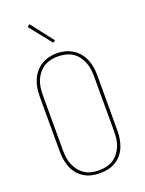

<svg xmlns="http://www.w3.org/2000/svg" viewBox="-176 -1043 853 1133"><g transform="rotate(-20 250.0 -476.5)"><path d="M250 8Q224 8 198.5 2.5Q173 -3 151 -16.5Q129 -30 112.5 -50Q96 -70 86.5 -94Q77 -118 73 -143.5Q69 -169 69 -195V-540Q69 -566 73 -591.5Q77 -617 87 -641Q97 -665 113.5 -685Q130 -705 152 -718.5Q174 -732 199 -738.5Q224 -745 250 -745Q276 -745 301 -738.5Q326 -732 348 -718.5Q370 -705 386.5 -685Q403 -665 413 -641Q423 -617 427 -591.5Q431 -566 431 -540V-195Q431 -169 427 -143.5Q423 -118 413.5 -94Q404 -70 387.5 -50Q371 -30 349 -16.5Q327 -3 301.5 2.5Q276 8 250 8ZM250 -10Q273 -10 296 -15Q319 -20 338.5 -32.5Q358 -45 372.5 -63.5Q387 -82 396 -104Q405 -126 408 -149Q411 -172 411 -195V-540Q411 -563 408 -586.5Q405 -610 396 -631.5Q387 -653 372.5 -672Q358 -691 338 -703Q318 -715 294.5 -720Q271 -725 248 -725Q225 -725 202 -719.5Q179 -714 160 -701.5Q141 -689 126.5 -670.5Q112 -652 103.5 -630.5Q95 -609 92 -586Q89 -563 89 -540V-195Q89 -172 92 -149Q95 -126 104 -104Q113 -82 127.5 -63.5Q142 -45 161.5 -32.5Q181 -20 204 -15Q227 -10 250 -10ZM253 -810 142 -949 158 -961 267 -820Z"/></g></svg>

Font: Iosevka Slab Thin
Style: Regular
Weight: 100
Monospace: yes
Designer: Belleve Invis
Foundry: Belleve Invis
Version: Version 11.1.0; ttfautohint (v1.8.3)